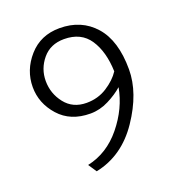

<svg xmlns="http://www.w3.org/2000/svg" viewBox="-120 -677 780 845"><g transform="rotate(-20 270.0 -255.0)"><path d="M407 -246Q379 -221 337.5 -200Q296 -179 252 -179Q159 -179 105.5 -239Q52 -299 52 -375Q52 -454 107 -516.5Q162 -579 251 -579Q353 -579 415 -509Q477 -439 477 -304Q477 -194 397 -75.5Q317 43 190 69L164 30Q258 10 324 -71Q390 -152 407 -246ZM413 -318Q410 -411 371.5 -469Q333 -527 253 -527Q189 -527 152 -482.5Q115 -438 115 -381Q115 -322 151.5 -275.5Q188 -229 252 -229Q306 -229 348.5 -256.5Q391 -284 413 -318Z"/></g></svg>

Font: Palanquin Light
Style: Regular
Weight: 300
Designer: Pria Ravichandran
Version: Version 1.0.4